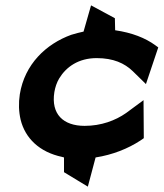

<svg xmlns="http://www.w3.org/2000/svg" viewBox="-20 -582 611 717"><path d="M54 -230C49 -197 50 -165 57 -135C74 -66 127 -14 212 4C213 4 216 5 219 6V61L308 115L337 6C401 -4 458 -27 504 -57L517 -66L516 -208L451 -160C411 -132 358 -112 296 -112C216 -112 170 -156 183 -238C186 -256 192 -274 201 -289C227 -332 273 -365 341 -365C403 -365 445 -346 476 -316L525 -268L571 -405L560 -413C523 -440 473 -460 410 -469L409 -514L320 -562L292 -464C278 -461 262 -457 246 -452C152 -418 72 -342 54 -230Z"/></svg>

Font: Charger Sport
Style: UltObl
Weight: 1000
Designer: Jasper
Foundry: Cannot Into Space Fonts
Version: Version 1.1